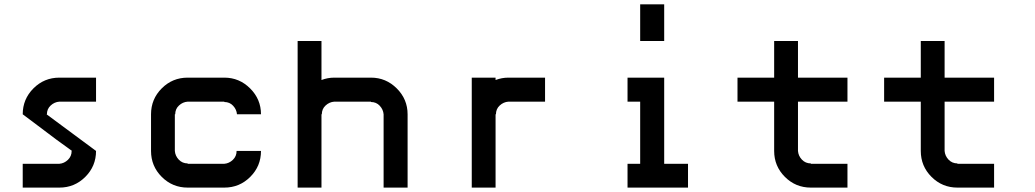

<svg xmlns="http://www.w3.org/2000/svg" viewBox="-20 -853 4707 873"><path d="M250 -108.3Q271.7 -110 288.8 -126.2Q305.8 -142.5 305.8 -166.7H307.5Q273.3 -190.8 236.3 -218.3Q199.2 -245.8 153.3 -280.8Q107.5 -315.8 83.3 -333.3Q83.3 -402.5 132.1 -451.2Q180.8 -500 250 -500H416.7V-390.8H250Q227.5 -389.2 210.4 -373.3Q193.3 -357.5 193.3 -333.3H191.7Q201.7 -326.7 416.7 -166.7Q416.7 -97.5 367.9 -48.8Q319.2 0 250 0H83.3V-108.3Z M1057.5 -333.3Q1055.8 -355 1040 -372.1Q1024.2 -389.2 1000 -389.2V-390.8H833.3Q810.8 -389.2 793.8 -373.3Q776.7 -357.5 776.7 -333.3H775V-166.7Q776.7 -144.2 792.9 -127.1Q809.2 -110 833.3 -110V-108.3H1000Q1021.7 -110 1038.8 -126.2Q1055.8 -142.5 1055.8 -166.7H1166.7Q1166.7 -97.5 1117.9 -48.8Q1069.2 0 1000 0H833.3Q764.2 0 715.4 -48.8Q666.7 -97.5 666.7 -166.7V-333.3Q666.7 -402.5 715.4 -451.2Q764.2 -500 833.3 -500H1000Q1068.3 -500 1117.5 -450.8Q1166.7 -401.7 1166.7 -333.3Z M1441.7 -666.7V-489.2Q1470 -500 1500 -500H1666.7Q1735 -500 1784.2 -450.8Q1833.3 -401.7 1833.3 -333.3V0H1724.2V-333.3Q1722.5 -355 1706.7 -372.1Q1690.8 -389.2 1666.7 -389.2V-390.8H1500Q1477.5 -389.2 1460.4 -373.3Q1443.3 -357.5 1443.3 -333.3H1441.7V0H1333.3V-666.7Z M2291.7 -500H2458.3V-390.8H2291.7Q2269.2 -389.2 2252.1 -373.3Q2235 -357.5 2235 -333.3H2233.3V0H2125V-500H2233.3V-489.2Q2261.7 -500 2291.7 -500Z M3000 -833.3V-666.7H2890.8V-833.3ZM3108.3 0H2833.3V-108.3H2890.8V-390.8H2833.3V-500H3000V-108.3H3108.3Z M3666.7 0Q3597.5 0 3548.8 -48.8Q3500 -97.5 3500 -166.7V-390.8H3333.3V-500H3500V-666.7H3608.3V-500H3833.3V-390.8H3608.3V-166.7Q3610 -144.2 3626.2 -127.1Q3642.5 -110 3666.7 -110V-108.3H3833.3V0Z M4333.3 0Q4264.2 0 4215.4 -48.8Q4166.7 -97.5 4166.7 -166.7V-390.8H4000V-500H4166.7V-666.7H4275V-500H4500V-390.8H4275V-166.7Q4276.7 -144.2 4292.9 -127.1Q4309.2 -110 4333.3 -110V-108.3H4500V0Z"/></svg>

Font: 0xA000-Squareish-Mono
Style: Squareish-Mono-Bold
Weight: 700
Version: Version 0.1